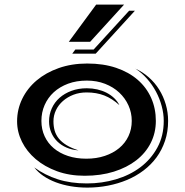

<svg xmlns="http://www.w3.org/2000/svg" viewBox="-20 -769 826 856"><path d="M408.7 -748.5H533.2L381.8 -582.5H286.6ZM315.9 -548.3H397.5L555.7 -721.2H581.5L406.7 -529.8H302.2ZM56.2 -228Q56.2 -281.2 79.1 -328.4Q102.1 -375.5 143.3 -410.4Q184.6 -445.3 242.2 -465.6Q299.8 -485.8 368.7 -485.8Q440.9 -485.8 497.8 -466.6Q554.7 -447.3 594 -413.1Q633.3 -378.9 654.1 -332Q674.8 -285.2 674.8 -230Q674.8 -176.8 652.1 -131.8Q629.4 -86.9 587.6 -54.4Q545.9 -22 487.5 -3.7Q429.2 14.6 357.4 14.6Q289.6 14.6 234.1 -5.6Q178.7 -25.9 139.2 -59.6Q99.6 -93.3 77.9 -137Q56.2 -180.7 56.2 -228ZM132.8 -22.5Q180.2 11.7 237.5 30.3Q294.9 48.8 367.2 48.8Q434.6 48.8 496.6 30.5Q558.6 12.2 606 -23.4Q653.3 -59.1 681.6 -111.1Q710 -163.1 710 -230Q710 -262.7 700.9 -296.1Q691.9 -329.6 675.5 -360.4Q659.2 -391.1 635.7 -417.7Q612.3 -444.3 583.5 -462.9Q616.2 -448.2 643.3 -424.3Q670.4 -400.4 689.5 -369.9Q708.5 -339.4 719 -303.7Q729.5 -268.1 729.5 -230Q729.5 -182.1 715.8 -141.4Q702.1 -100.6 678 -67.6Q653.8 -34.7 620.4 -9.3Q586.9 16.1 546.9 33Q506.8 49.8 461.7 58.6Q416.5 67.4 369.6 67.4Q330.6 67.4 294.9 61.3Q259.3 55.2 228.8 43.7Q198.2 32.2 173.8 15.6Q149.4 -1 132.8 -22.5ZM164.6 -230Q164.6 -192.4 179 -161.4Q193.4 -130.4 219.7 -108.2Q246.1 -85.9 283 -73.7Q319.8 -61.5 364.7 -61.5Q410.2 -61.5 447.3 -74Q484.4 -86.4 511.2 -108.6Q538.1 -130.9 552.7 -161.9Q567.4 -192.9 567.4 -230Q567.4 -266.6 552.7 -299.1Q538.1 -331.5 511.7 -356.2Q485.4 -380.9 448.5 -395.3Q411.6 -409.7 367.2 -409.7Q320.8 -409.7 283.4 -395.8Q246.1 -381.8 219.7 -357.7Q193.4 -333.5 179 -300.8Q164.6 -268.1 164.6 -230ZM198.7 -228Q198.7 -258.8 210.9 -285.9Q223.1 -313 245.4 -332.8Q267.6 -352.5 298.6 -364Q329.6 -375.5 367.2 -375.5Q391.1 -375.5 413.6 -370.4Q436 -365.2 455.1 -355.5Q474.1 -345.7 488.8 -331.8Q503.4 -317.9 512.2 -300.3Q480 -329.6 445.1 -343.3Q410.2 -356.9 366.2 -356.9Q334.5 -356.9 307.6 -346.7Q280.8 -336.4 260.7 -318.8Q240.7 -301.3 229.5 -277.8Q218.3 -254.4 218.3 -228Q218.3 -206.1 223.6 -187Q229 -168 241.9 -151.6Q254.9 -135.3 276.4 -122.1Q297.9 -108.9 330.1 -98.6Q300.8 -100.6 276.6 -111.1Q252.4 -121.6 235.1 -138.7Q217.8 -155.8 208.3 -178.7Q198.7 -201.7 198.7 -228Z"/></svg>

Font: Vast Shadow
Style: Regular
Weight: 400
Designer: Nicole Fally
Foundry: Nicole Fally
Version: Version 1.002